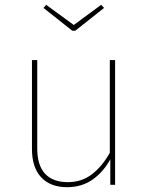

<svg xmlns="http://www.w3.org/2000/svg" viewBox="-20 -769 616 799"><path d="M459 0H439V-106Q410 -53 365 -21.5Q320 10 259 10Q190 10 151.5 -31Q113 -72 113 -149V-519H135V-151Q135 -81 167.5 -46Q200 -11 262 -11Q319 -11 361.5 -43Q404 -75 437 -133V-519H459ZM413 -736 293 -641H281L161 -736L172 -749L287 -665L401 -749Z"/></svg>

Font: Fira Sans Thin
Style: Regular
Weight: 100
Designer: bBox Type GmbH & Carrois Corporate GbR & Edenspiekermann AG
Foundry: bBox Type GmbH & Carrois Corporate GbR & Edenspiekermann AG
Version: Version 4.301